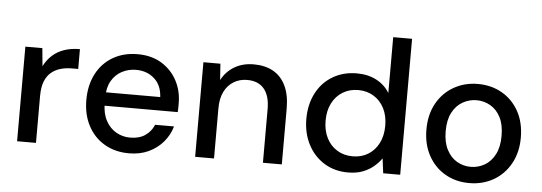

<svg xmlns="http://www.w3.org/2000/svg" viewBox="-48 -861 2860 1013"><g transform="rotate(5 1381.5 -354.0)"><path d="M68 0V-501H158L167 -406Q184 -440 210.5 -464Q237 -488 273.5 -500.5Q310 -513 356 -513V-408H323Q291 -408 263 -400Q235 -392 213.5 -374Q192 -356 180 -325.5Q168 -295 168 -248V0Z M661 12Q588 12 532 -20.5Q476 -53 444.5 -112Q413 -171 413 -249Q413 -328 444 -387.5Q475 -447 531.5 -480Q588 -513 662 -513Q736 -513 789 -480.5Q842 -448 871 -394Q900 -340 900 -274Q900 -264 900 -252.5Q900 -241 899 -227H486V-298H800Q797 -360 758 -395Q719 -430 661 -430Q621 -430 586.5 -412Q552 -394 531.5 -358.5Q511 -323 511 -270V-241Q511 -186 531.5 -148Q552 -110 586 -90.5Q620 -71 660 -71Q708 -71 739.5 -92.5Q771 -114 786 -150H886Q873 -104 842 -67.5Q811 -31 765.5 -9.5Q720 12 661 12Z M1011 0V-501H1101L1107 -415Q1131 -461 1175 -487Q1219 -513 1277 -513Q1337 -513 1380 -489Q1423 -465 1446.5 -416.5Q1470 -368 1470 -295V0H1370V-284Q1370 -355 1339 -391.5Q1308 -428 1250 -428Q1210 -428 1178.5 -409Q1147 -390 1129 -354Q1111 -318 1111 -265V0Z M1821 12Q1749 12 1694 -22.5Q1639 -57 1608.5 -116.5Q1578 -176 1578 -251Q1578 -327 1608.5 -386.5Q1639 -446 1695 -479.5Q1751 -513 1823 -513Q1882 -513 1927 -489.5Q1972 -466 1997 -424V-720H2097V0H2007L1997 -78Q1981 -55 1957 -34.5Q1933 -14 1899.5 -1Q1866 12 1821 12ZM1838 -75Q1885 -75 1920.5 -97Q1956 -119 1976 -158.5Q1996 -198 1996 -251Q1996 -303 1976 -342.5Q1956 -382 1920 -404Q1884 -426 1838 -426Q1792 -426 1756 -404Q1720 -382 1700 -342.5Q1680 -303 1680 -251Q1680 -198 1700 -158.5Q1720 -119 1756 -97Q1792 -75 1838 -75Z M2463 12Q2392 12 2335.5 -20.5Q2279 -53 2246.5 -112.5Q2214 -172 2214 -250Q2214 -330 2247 -389Q2280 -448 2337 -480.5Q2394 -513 2464 -513Q2536 -513 2592.5 -480.5Q2649 -448 2681.5 -389Q2714 -330 2714 -250Q2714 -172 2681 -112.5Q2648 -53 2591 -20.5Q2534 12 2463 12ZM2463 -74Q2503 -74 2537 -93.5Q2571 -113 2591.5 -152.5Q2612 -192 2612 -251Q2612 -310 2592 -349Q2572 -388 2538 -407.5Q2504 -427 2465 -427Q2426 -427 2391.5 -407.5Q2357 -388 2336.5 -349Q2316 -310 2316 -251Q2316 -192 2336.5 -152.5Q2357 -113 2390.5 -93.5Q2424 -74 2463 -74Z"/></g></svg>

Font: DM Sans 17pt Medium
Style: Regular
Weight: 500
Version: Version 4.004;gftools[0.9.30]